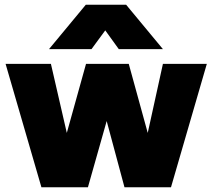

<svg xmlns="http://www.w3.org/2000/svg" viewBox="-20 -789 895 809"><path d="M154.5 0 3.5 -520H194.5L261.5 -229L342.5 -520H522.5L602.5 -229L666.5 -520H851.5L700.5 0H504.5L429.5 -279L350.5 0ZM186.5 -582 341.5 -769H511.5L666.5 -582H480.5L423.5 -661L365.5 -582Z"/></svg>

Font: Geologica Cursive Black
Style: Regular
Weight: 900
Designer: Sindre Bremnes, Frode Helland
Foundry: Monokrom Skriftforlag AS
Version: Version 1.010;gftools[0.9.28]